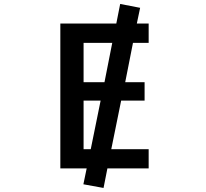

<svg xmlns="http://www.w3.org/2000/svg" viewBox="-20 -849 1040 968"><path d="M437.5 -96.7 487.3 -341.8H401.4V-96.7ZM650.4 -632.8 611.3 -434.6H709V-341.8H590.8L541 -96.7H729.5V0H521.5L502 98.6L400.4 80.1L417 0H284.2V-730.5H566.4L585.9 -829.1L686.5 -809.6L669.9 -730.5H729.5V-632.8ZM401.4 -632.8V-434.6H506.8L545.9 -632.8Z"/></svg>

Font: Gen Shin Gothic Monospace Medium
Style: Regular
Weight: 500
Designer: [Source Han Sans]
Ryoko NISHIZUKA  (kana & ideographs); Paul D. Hunt (Latin, Greek & Cyrillic); Wenlong ZHANG  (bopomofo
Version: Version 1.002.20150607